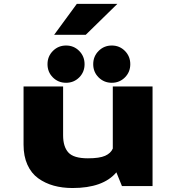

<svg xmlns="http://www.w3.org/2000/svg" viewBox="-20 -936 890 966"><path d="M252.5 -761 366.5 -916.5H570.5L411.5 -761ZM312.5 -519.5Q273 -519.5 246 -546.5Q219 -573.5 219 -613Q219 -652.5 246.2 -679.8Q273.5 -707 312.5 -707Q351.5 -707 378.5 -679.8Q405.5 -652.5 405.5 -613Q405.5 -573.5 378.5 -546.5Q351.5 -519.5 312.5 -519.5ZM608.5 -546.5Q581.5 -519.5 542.5 -519.5Q503.5 -519.5 476.2 -546.5Q449 -573.5 449 -613Q449 -652.5 476.2 -679.8Q503.5 -707 542.5 -707Q581.5 -707 608.5 -679.8Q635.5 -652.5 635.5 -613Q635.5 -573.5 608.5 -546.5ZM345 10Q293.5 10 250.2 -2Q207 -14 172.2 -39Q137.5 -64 118 -107Q98.5 -150 98.5 -208V-501H297.5V-255Q297.5 -198 324 -168.8Q350.5 -139.5 422 -139.5Q480.5 -139.5 509 -152.2Q537.5 -165 547.5 -188.5V-501H747.5V0H593.5L565.5 -69Q499 10 345 10Z"/></svg>

Font: League Mono Wide ExtraBold
Style: Regular
Weight: 800
Width: 8
Designer: Tyler Finck
Foundry: The League of Moveable Type / Tyler Finck
Version: Version 2.210